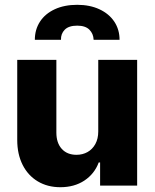

<svg xmlns="http://www.w3.org/2000/svg" viewBox="-20 -783 652 810"><path d="M394.5 -530.3H558.6V0H402.3V-97.7H396.5Q378.4 -49.3 335.9 -21.2Q293.5 6.8 234.4 6.8Q180.7 6.8 139.4 -17.8Q98.1 -42.5 75.4 -87.6Q52.7 -132.8 52.7 -192.4V-530.3H217.8V-223.6Q217.8 -180.2 240.5 -155Q263.2 -129.9 302.7 -129.9Q328.6 -129.9 349.4 -141.6Q370.1 -153.3 382.3 -175.5Q394.5 -197.8 394.5 -228.5ZM305.7 -762.7Q358.9 -762.7 399.4 -743.9Q439.9 -725.1 462.2 -691.7Q484.4 -658.2 484.4 -615.2H375Q374 -640.6 357.2 -657.7Q340.3 -674.8 305.7 -674.8Q270 -674.8 253.2 -657.7Q236.3 -640.6 237.3 -615.2H127Q127 -658.2 148.7 -691.7Q170.4 -725.1 210.9 -743.9Q251.5 -762.7 305.7 -762.7Z"/></svg>

Font: Pretendard GOV ExtraBold
Style: Regular
Weight: 800
Designer: Base glyphs from Inter by Rasmus Andersson; Hangeul glyphs from Noto Sans CJK(Source Han Sans) by Jang Soo-young and Kan
Foundry: Kil Hyung-jin
Version: Version 1.309